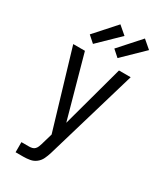

<svg xmlns="http://www.w3.org/2000/svg" viewBox="-239 -851 977 1152"><g transform="rotate(30 250.0 -274.5)"><path d="M76 215V145H129Q139 145 150 142.5Q161 140 168.5 132Q176 124 180 114Q184 104 187 94L210 15L51 -520H132L251 -90L368 -520H449L262 113Q255 136 245 157Q235 178 216.5 192.5Q198 207 175 211Q152 215 129 215ZM323 -580 278 -620 407 -764 463 -716ZM153 -580 108 -620 237 -764 293 -716Z"/></g></svg>

Font: Iosevka srxl
Style: Regular
Weight: 400
Monospace: yes
Designer: Belleve Invis
Foundry: Belleve Invis
Version: Version 33.0.1; ttfautohint (v1.8.3)